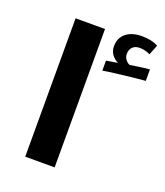

<svg xmlns="http://www.w3.org/2000/svg" viewBox="-135 -821 785 913"><g transform="rotate(20 258.0 -364.5)"><path d="M100.1 -700.2H249V0H100.1ZM304.7 -560.5 361.8 -569.8Q342.3 -579.6 329.6 -596.9Q316.9 -614.3 316.9 -637.7Q316.9 -680.7 346.7 -704.6Q376.5 -728.5 426.8 -728.5Q476.1 -728.5 508.8 -710.4L488.8 -659.7Q463.4 -672.4 434.6 -672.4Q413.1 -672.4 399.9 -659.7Q386.7 -647 386.7 -624.5Q386.7 -608.9 395.5 -597.2Q404.3 -585.4 417 -579.6L434.6 -582.5Q485.4 -590.3 515.6 -592.8V-534.7Q480 -532.2 397.7 -522.5Q315.4 -512.7 304.7 -509.8Z"/></g></svg>

Font: DroidArabicKufi-Bold
Style: Bold
Weight: 700
Designer: Pascal Zoghbi
Foundry: Ascender Corporation
Version: Version 1.00